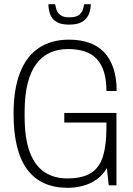

<svg xmlns="http://www.w3.org/2000/svg" viewBox="-20 -888 639 920"><path d="M305 12Q176 12 110.5 -76Q45 -164 45 -343Q45 -461 76 -540Q107 -619 166.5 -658.5Q226 -698 311 -698Q366 -698 409 -682.5Q452 -667 480.5 -636Q509 -605 524 -559Q539 -513 539 -452H490Q490 -504 478.5 -542Q467 -580 444 -605Q421 -630 386 -641.5Q351 -653 306 -653Q259 -653 220.5 -636Q182 -619 154.5 -582.5Q127 -546 112.5 -488.5Q98 -431 98 -350V-331Q98 -225 122.5 -159.5Q147 -94 193 -63.5Q239 -33 302 -33Q375 -33 416 -59Q457 -85 473.5 -139Q490 -193 490 -276V-301H288V-347H538V0H501L492 -83Q474 -50 443.5 -28.5Q413 -7 377 2.5Q341 12 305 12ZM311 -770Q270 -770 248.5 -784.5Q227 -799 219.5 -822Q212 -845 212 -868H244Q246 -857 250.5 -842Q255 -827 269 -816Q283 -805 313 -805Q344 -805 358 -816Q372 -827 377 -842Q382 -857 383 -868H415Q415 -845 406.5 -822Q398 -799 375.5 -784.5Q353 -770 311 -770Z"/></svg>

Font: Archivo Condensed Thin
Style: Regular
Weight: 250
Width: 3
Designer: Hector Gatti
Foundry: Omnibus-Type
Version: Version 2.001